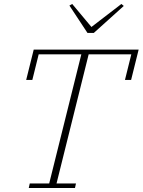

<svg xmlns="http://www.w3.org/2000/svg" viewBox="-20 -948 719 968"><path d="M130 -23H228L390 -674H175L143 -545H112L150 -698H679L641 -545H610L642 -674H427L265 -23H363L358 0H125ZM330 -920 344 -928 441 -812 592 -928 604 -918 453 -782H421Z"/></svg>

Font: IBM Plex Serif ExtLt
Style: Italic
Weight: 200
Italic angle: -14°
Designer: Mike Abbink, Paul van der Laan, Pieter van Rosmalen
Foundry: Bold Monday
Version: Version 3.001